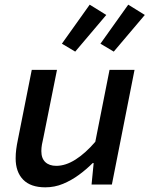

<svg xmlns="http://www.w3.org/2000/svg" viewBox="-20 -790 640 822"><path d="M174 12Q111 12 79 -21Q47 -54 47 -112Q47 -132 49.5 -151Q52 -170 56 -189L116 -491H224L166 -202Q162 -185 159.5 -171Q157 -157 157 -143Q157 -112 174 -96Q191 -80 221 -80Q261 -80 303.5 -107Q346 -134 388 -183L449 -491H556L459 0H372L381 -92H377Q350 -65 318 -41.5Q286 -18 250 -3Q214 12 174 12ZM302 -569 245 -603 364 -770 435 -726ZM467 -569 410 -603 529 -770 600 -726Z"/></svg>

Font: Source Code Pro SemiBold
Style: Italic
Weight: 600
Italic angle: -11°
Monospace: yes
Designer: Paul D. Hunt, Teo Tuominen
Foundry: Adobe Systems Incorporated
Version: Version 1.016;hotconv 1.0.116;makeotfexe 2.5.65601